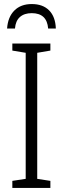

<svg xmlns="http://www.w3.org/2000/svg" viewBox="-20 -929 311 949"><path d="M41 0V-35L107 -45V-668L41 -679V-714H229V-679L164 -668V-45L229 -35V0ZM256 -788H218Q212 -864 137 -864Q100 -864 78.5 -845Q57 -826 54 -788H15Q19 -845 51 -877Q83 -909 137 -909Q192 -909 223 -877.5Q254 -846 256 -788Z"/></svg>

Font: Noto Sans Display Light Narrow
Style: Regular
Weight: 300
Width: 4
Designer: Monotype Design team
Foundry: Monotype Imaging Inc.
Version: Version 1.000